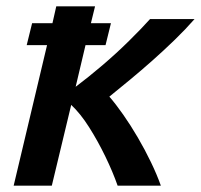

<svg xmlns="http://www.w3.org/2000/svg" viewBox="-20 -584 632 604"><path d="M23 0 128 -442H64L81 -511H145L157 -564H279L266 -511H329L312 -442H249L218 -311Q258 -341 302 -378.5Q346 -416 385.5 -455Q425 -494 452 -524H592Q564 -492 530 -459Q496 -426 460.5 -394.5Q425 -363 390 -334Q355 -305 324 -280Q344 -257 367.5 -223.5Q391 -190 413.5 -151.5Q436 -113 455 -73.5Q474 -34 486 0H350Q335 -43 311.5 -91.5Q288 -140 260.5 -183.5Q233 -227 204 -254L143 0Z"/></svg>

Font: Ubuntu Sans Mono SemiBold
Style: Italic
Weight: 600
Italic angle: -13.5°
Monospace: yes
Designer: Dalton Maag Ltd
Foundry: Dalton Maag Ltd
Version: Version 1.006